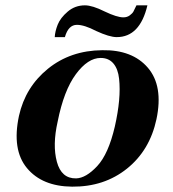

<svg xmlns="http://www.w3.org/2000/svg" viewBox="-20 -680 646 719"><path d="M566 -234Q541 -117 455.5 -48.5Q370 20 250 19Q138 18 81 -50.5Q24 -119 51 -246Q75 -354 159.5 -422.5Q244 -491 363 -492Q476 -494 534 -426Q592 -358 566 -234ZM410 -206Q422 -259 426 -303.5Q430 -348 426 -385Q422 -422 404.5 -442.5Q387 -463 357 -463Q309 -463 264 -402Q219 -341 196 -225Q176 -137 193 -74Q210 -11 265 -12Q302 -13 344 -58Q386 -103 410 -206ZM532 -660Q504 -541 417 -541Q390 -541 340 -564Q296 -587 268 -587Q236 -587 223 -541H185Q186 -562 196 -587.5Q206 -613 233.5 -636.5Q261 -660 298 -660Q326 -660 372 -637Q418 -615 442 -615Q456 -615 466 -622.5Q476 -630 479.5 -636.5Q483 -643 491 -660Z"/></svg>

Font: GFS Artemisia
Style: Bold Italic
Weight: 700
Italic angle: -12°
Designer: Designed by Takis Katsoulidis and George D. Matthiopoulos.
Foundry: Designed by Takis Katsoulidis and George D. Matthiopoulos.
Version: Version 1.0